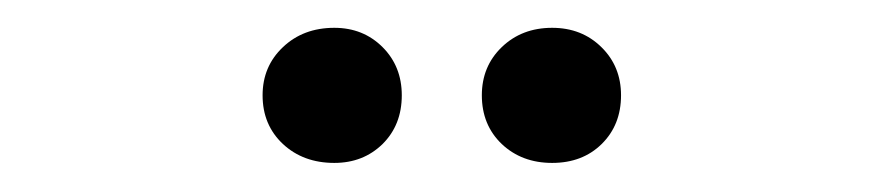

<svg xmlns="http://www.w3.org/2000/svg" viewBox="-20 -632 626 136"><path d="M216.8 -516.6Q194.8 -516.6 180.4 -530Q166 -543.5 166 -564.5Q166 -585 180.4 -598.6Q194.8 -612.3 216.8 -612.3Q237.3 -612.3 251 -598.6Q264.6 -585 264.6 -564.5Q264.6 -543.5 251 -530Q237.3 -516.6 216.8 -516.6ZM321.3 -564.5Q321.3 -585 335.4 -598.6Q349.6 -612.3 371.1 -612.3Q392.1 -612.3 406 -598.6Q419.9 -585 419.9 -564.5Q419.9 -543.5 406.2 -530Q392.6 -516.6 371.1 -516.6Q349.6 -516.6 335.4 -530Q321.3 -543.5 321.3 -564.5Z"/></svg>

Font: Crimson Pro
Style: Regular
Weight: 400
Designer: Jacques Le Bailly
Foundry: Baron von Fonthausen
Version: Version 1.003